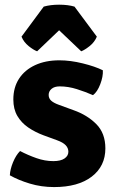

<svg xmlns="http://www.w3.org/2000/svg" viewBox="-20 -764 482 799"><path d="M21 -34.5Q22 -59 34.2 -88.8Q46.5 -118.5 63.5 -135.5Q96 -118.5 131.5 -106Q167 -93.5 202 -93.5Q232.5 -93.5 248.5 -104.5Q264.5 -115.5 264.5 -132.5Q264.5 -148 253.2 -159.8Q242 -171.5 217 -180.5L161 -201Q126 -214 97.5 -233.5Q69 -253 52.2 -281.5Q35.5 -310 35.5 -350Q35.5 -400 59.2 -436.5Q83 -473 126.2 -493Q169.5 -513 227 -513Q273 -513 324.5 -500.2Q376 -487.5 408 -471.5Q409.5 -445.5 397.2 -413.5Q385 -381.5 367 -368Q336.5 -381.5 300.2 -393Q264 -404.5 228.5 -404.5Q206.5 -404.5 194.5 -394.2Q182.5 -384 182.5 -369Q182.5 -355 192.5 -345.5Q202.5 -336 224.5 -328L286 -305.5Q343 -285.5 380.8 -247.5Q418.5 -209.5 418.5 -146.5Q418.5 -72.5 361.8 -29Q305 14.5 205 14.5Q152 14.5 104 0Q56 -14.5 21 -34.5ZM290 -736.5 383 -611.5Q373.5 -588.5 353 -572.2Q332.5 -556 318 -550.5L226 -638L134.5 -550.5Q119.5 -556 99.2 -572.2Q79 -588.5 69.5 -611.5L162 -736.5Q190 -744.5 226 -744.5Q263 -744.5 290 -736.5Z"/></svg>

Font: Signika Negative
Style: Bold
Weight: 700
Designer: Anna Giedry
Foundry: Anna Giedry
Version: Version 2.001